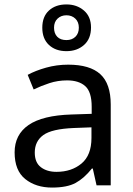

<svg xmlns="http://www.w3.org/2000/svg" viewBox="-20 -837 601 867"><path d="M288 -545Q386 -545 433 -502Q480 -459 480 -365V0H416L399 -76H395Q360 -32 321.5 -11Q283 10 215 10Q142 10 94 -28.5Q46 -67 46 -149Q46 -229 109 -272.5Q172 -316 303 -320L394 -323V-355Q394 -422 365 -448Q336 -474 283 -474Q241 -474 203 -461.5Q165 -449 132 -433L105 -499Q140 -518 188 -531.5Q236 -545 288 -545ZM314 -259Q214 -255 175.5 -227Q137 -199 137 -148Q137 -103 164.5 -82Q192 -61 235 -61Q303 -61 348 -98.5Q393 -136 393 -214V-262ZM280 -606Q231 -606 201 -634Q171 -662 171 -712Q171 -762 201 -789.5Q231 -817 280 -817Q327 -817 359 -789.5Q391 -762 391 -713Q391 -662 359.5 -634Q328 -606 280 -606ZM280 -656Q305 -656 320.5 -671Q336 -686 336 -712Q336 -738 320 -753Q304 -768 280 -768Q256 -768 240 -753Q224 -738 224 -712Q224 -686 238.5 -671Q253 -656 280 -656Z"/></svg>

Font: RS Noto Sans
Style: Regular
Weight: 400
Designer: Monotype Design Team
Foundry: Monotype Imaging Inc.
Version: Version 3.10